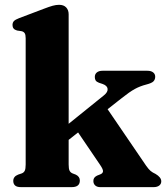

<svg xmlns="http://www.w3.org/2000/svg" viewBox="-20 -769 683 789"><path d="M66.5 0Q49.3 0 41.9 -6.8Q34.5 -13.7 34.5 -25.6Q34.5 -34.4 39.3 -40.8Q44 -47.3 54.6 -51.5L69.8 -56.6Q78.1 -59.9 81.8 -67.6Q85.5 -75.3 85.5 -93.2V-611.9Q85.5 -626.4 81.4 -632.6Q77.3 -638.8 68.7 -640.8L50.1 -643.6Q40.2 -646.4 35.8 -652Q31.4 -657.5 31.4 -666.1Q31.4 -676.3 37.2 -682.4Q42.9 -688.5 58.7 -694.5L160.1 -732.9Q182.4 -741.5 196.2 -745.3Q210.1 -749.2 222.8 -749.2Q242.1 -749.2 252.1 -738.3Q262.1 -727.5 262.1 -710.4V-93.3Q262.1 -75.4 265.8 -67.8Q269.5 -60.2 277.8 -56.6L291.8 -51.2Q308.1 -43.1 308.1 -27.2Q308.1 0 274.6 0ZM209.8 -218.1 406.7 -376.9Q423.7 -390.5 422.2 -403.8Q420.7 -417.1 401.8 -423.9L386.7 -428.9Q376.9 -432.7 373.2 -438.2Q369.6 -443.7 369.6 -452.6Q369.6 -464.6 378.1 -471.4Q386.6 -478.2 401.1 -478.2H586Q600.8 -478.2 609.3 -471.5Q617.8 -464.9 617.8 -453.7Q617.8 -442.5 610.9 -435Q604.1 -427.5 581.4 -421.7Q555.5 -415.1 534 -403.3Q512.5 -391.5 480.7 -366.2L230.7 -169.5ZM401.3 -350.8 581 -87.3Q591 -73.3 598.8 -66.6Q606.7 -60 619.5 -54.1Q630.6 -47.5 636.6 -40Q642.7 -32.5 642.7 -23.7Q642.7 -12.9 634.2 -6.4Q625.7 0 611.3 0H392Q379.1 0 371.4 -6.8Q363.7 -13.7 363.7 -25.2Q363.7 -32.8 367.1 -37.9Q370.6 -43.1 378.8 -47.3L391.5 -52.3Q402.4 -56.4 403.3 -64.7Q404.1 -73 391.4 -91.4L285.7 -247.1Z"/></svg>

Font: Fraunces
Style: Regular
Weight: 900
Version: Version 1.000;[b76b70a41]